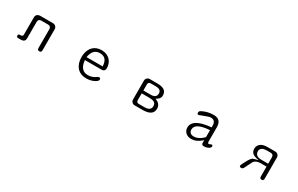

<svg xmlns="http://www.w3.org/2000/svg" viewBox="182 -1734 4636 2990"><g transform="rotate(30 2500.0 -238.5)"><path d="M637.7 -27.3Q637.7 0 653.3 7.8Q661.1 11.7 672.9 11.7Q691.4 11.7 700.2 2.9Q710 -6.8 710 -27.3V-407.2Q710 -434.6 689.5 -454.6Q668.9 -474.6 639.6 -474.6H408.2Q381.8 -474.6 358.4 -457Q336.9 -437.5 336.9 -407.2V-92.8Q336.9 -78.1 328.1 -69.3Q319.3 -60.5 301.8 -59.6H285.2Q262.7 -59.6 257.8 -44.9Q255.9 -39.1 255.9 -31.2Q255.9 -15.6 262.7 -8.8Q269.5 -2 286.1 -2H335Q386.7 -2 401.4 -32.2Q409.2 -46.9 409.2 -68.4V-366.2Q410.2 -390.6 422.9 -403.8Q435.5 -417 460 -418H586.9Q611.3 -417 624 -403.8Q636.7 -390.6 637.7 -366.2Z M1510.7 -44.9Q1448.2 -44.9 1411.1 -83Q1368.2 -125 1358.4 -214.8L1357.4 -225.6H1653.3Q1696.3 -225.6 1710 -252.9Q1716.8 -266.6 1716.8 -289.1Q1716.8 -343.8 1691.4 -390.6Q1667 -436.5 1619.1 -463.4Q1571.3 -490.2 1508.8 -490.2Q1414.1 -490.2 1355.5 -431.6Q1330.1 -406.2 1314.5 -371.1Q1288.1 -314.5 1288.1 -241.2Q1288.1 -127 1347.7 -57.6Q1352.5 -51.8 1357.4 -45.9Q1417 11.7 1515.6 11.7Q1589.8 11.7 1652.3 -18.6Q1680.7 -32.2 1695.8 -47.4Q1710.9 -62.5 1710.9 -77.1Q1710.9 -98.6 1695.3 -103.5Q1689.5 -105.5 1684.1 -105.5Q1678.7 -105.5 1674.8 -104.5Q1665 -101.6 1647.9 -88.9Q1630.9 -76.2 1607.4 -65.4Q1561.5 -44.9 1510.7 -44.9ZM1358.4 -290Q1373 -362.3 1410.2 -399.4Q1447.3 -436.5 1508.8 -436.5Q1570.3 -436.5 1604.5 -402.3Q1641.6 -364.3 1645.5 -288.1L1646.5 -278.3H1356.4Z M2678.7 -46.9Q2710 -78.1 2710 -130.9Q2710 -210.9 2628.9 -247.1L2611.3 -254.9Q2636.7 -269.5 2642.6 -273.4Q2668.9 -293.9 2678.7 -317.4Q2685.5 -334 2685.5 -353.5Q2685.5 -405.3 2656.2 -434.6Q2616.2 -474.6 2518.6 -474.6H2380.9Q2352.5 -474.6 2333 -455.1Q2313.5 -435.5 2313.5 -408.2V-69.3Q2313.5 -41 2333 -21.5Q2352.5 -2 2380.9 -2H2530.3Q2635.7 -3.9 2678.7 -46.9ZM2616.2 -349.6Q2616.2 -299.8 2576.2 -281.2Q2553.7 -270.5 2518.6 -270.5H2382.8V-384.8Q2383.8 -402.3 2394 -412.6Q2404.3 -422.9 2422.9 -423.8H2518.6Q2605.5 -423.8 2615.2 -364.3Q2616.2 -357.4 2616.2 -349.6ZM2382.8 -218.8H2510.7Q2578.1 -218.8 2602.5 -205.1Q2640.6 -186.5 2640.6 -135.7Q2640.6 -101.6 2620.1 -81.1Q2592.8 -53.7 2531.2 -53.7H2422.9Q2388.7 -54.7 2383.8 -86.9Q2382.8 -89.8 2382.8 -92.8Z M3680.7 -57.6Q3660.2 -57.6 3660.2 -96.7V-346.7Q3660.2 -420.9 3624 -456.1Q3590.8 -489.3 3524.4 -489.3Q3416 -489.3 3323.2 -441.4Q3291 -425.8 3291 -401.4Q3291 -377 3304.7 -371.1Q3309.6 -370.1 3316.9 -370.1Q3324.2 -370.1 3338.9 -377.9Q3474.6 -431.6 3502 -431.6Q3503.9 -431.6 3504.9 -431.6Q3544.9 -431.6 3566.4 -410.2Q3590.8 -385.7 3590.8 -336.9V-304.7L3582 -303.7Q3319.3 -278.3 3273.4 -167Q3263.7 -143.6 3263.7 -116.2Q3263.7 -60.5 3301.8 -24.4Q3341.8 11.7 3404.3 11.7Q3491.2 11.7 3574.2 -60.5L3590.8 -74.2V-24.4Q3590.8 -1 3607.4 6.8Q3617.2 11.7 3633.8 11.7Q3663.1 11.7 3689.5 2Q3717.8 -7.8 3733.4 -23.4Q3746.1 -36.1 3746.1 -49.8Q3746.1 -63.5 3740.7 -68.8Q3735.4 -74.2 3723.6 -74.2Q3717.8 -74.2 3705.1 -66.4Q3688.5 -57.6 3680.7 -57.6ZM3334 -121.1Q3334 -234.4 3580.1 -253.9L3590.8 -254.9V-132.8Q3590.8 -127.9 3587.4 -125Q3584 -122.1 3580.1 -119.1Q3502.9 -42 3418.9 -42Q3376 -42 3355 -63Q3334 -84 3334 -121.1Z M4331.1 -349.6Q4331.1 -259.8 4438.5 -237.3L4482.4 -227.5L4438.5 -217.8Q4390.6 -207 4373 -190.4Q4354.5 -173.8 4331.1 -133.8Q4307.6 -93.8 4291 -58.6Q4273.4 -20.5 4272.5 -11.7Q4272.5 -1 4278.3 4.9Q4286.1 12.7 4306.6 12.7Q4328.1 12.7 4341.8 -10.7L4415 -156.2Q4449.2 -201.2 4529.3 -203.1H4636.7V-26.4Q4636.7 -4.9 4645.5 3.9Q4654.3 12.7 4671.4 12.7Q4688.5 12.7 4696.3 4.9Q4706.1 -4.9 4706.1 -26.4V-407.2Q4706.1 -434.6 4686 -454.6Q4666 -474.6 4635.7 -474.6H4492.2Q4413.1 -473.6 4371.1 -438.5L4364.3 -431.6Q4331.1 -398.4 4331.1 -349.6ZM4636.7 -254.9H4512.7Q4451.2 -254.9 4422.9 -283.2Q4400.4 -305.7 4400.4 -343.8Q4400.4 -375 4419.9 -394.5Q4448.2 -422.9 4518.6 -422.9H4585.9Q4610.4 -421.9 4623 -409.2Q4635.7 -396.5 4636.7 -372.1Z"/></g></svg>

Font: FakePearl
Style: ExtraLight
Weight: 300
Version: Version 1.2